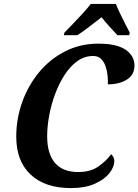

<svg xmlns="http://www.w3.org/2000/svg" viewBox="-20 -951 707 981"><path d="M343 10Q210 10 136.5 -59Q63 -128 63 -253Q63 -343 93 -428Q123 -513 178.5 -580.5Q234 -648 311.5 -688Q389 -728 483 -728Q576 -728 621.5 -697Q667 -666 667 -616Q667 -569 628.5 -544.5Q590 -520 531 -520Q532 -541 529.5 -566Q527 -591 519 -613.5Q511 -636 496 -650.5Q481 -665 456 -665Q412 -665 375.5 -639Q339 -613 310.5 -569Q282 -525 262 -471.5Q242 -418 231.5 -361.5Q221 -305 221 -255Q221 -165 261 -118.5Q301 -72 379 -72Q443 -72 483.5 -101Q524 -130 548 -163Q553 -159 558.5 -150Q564 -141 564 -130Q564 -97 538 -65Q512 -33 463 -11.5Q414 10 343 10ZM309 -784Q327 -803 352 -828.5Q377 -854 401.5 -881Q426 -908 444 -931H572Q580 -910 593 -883Q606 -856 619.5 -829.5Q633 -803 643 -784L640 -771H580Q564 -788 539.5 -815Q515 -842 499 -863Q469 -840 435.5 -814Q402 -788 375 -771H306Z"/></svg>

Font: Noto Serif SemiCondensed
Style: Bold Italic
Weight: 700
Width: 4
Italic angle: -12°
Designer: Monotype Design Team
Foundry: Monotype Imaging Inc.
Version: Version 2.014